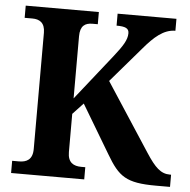

<svg xmlns="http://www.w3.org/2000/svg" viewBox="-51 -765 807 816"><g transform="rotate(5 352.0 -357.0)"><path d="M26 0H338V-52H321C288 -52 263 -65 263 -110V-273L308 -321L431 -115C484 -25 516 0 644 0H704V-52H699C660 -52 635 -76 596 -136L407 -426L535 -575C579 -627 619 -663 669 -663V-714H418V-663C456 -663 471 -656 471 -635C471 -607 454 -580 416 -532L263 -339V-604C263 -649 284 -662 315 -662H338V-714H26V-662H59C89 -662 113 -649 113 -606V-110C113 -64 87 -52 55 -52H26Z"/></g></svg>

Font: Noto Serif Georgian SemiCondensed Bold
Style: Regular
Weight: 700
Width: 4
Designer: Monotype Design Team, Akaki Razmadze
Foundry: Google LLC
Version: Version 2.003